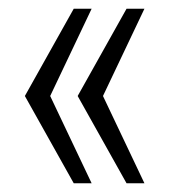

<svg xmlns="http://www.w3.org/2000/svg" viewBox="-20 -546 391 440"><path d="M149 -126 37 -326 149 -526H190L95 -326L190 -126ZM270 -126 158 -326 270 -526H311L216 -326L311 -126Z"/></svg>

Font: Archivo ExtraCondensed Thin
Style: Regular
Weight: 250
Width: 2
Designer: Hector Gatti
Foundry: Omnibus-Type
Version: Version 2.001